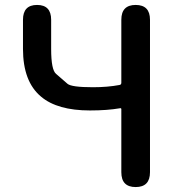

<svg xmlns="http://www.w3.org/2000/svg" viewBox="-20 -757 723 777"><path d="M529 0Q471 0 471 -60V-315Q471 -320 466 -319Q414 -310 344 -310Q212 -310 146 -366Q73 -427 73 -559V-677Q73 -737 130 -737Q187 -737 187 -677V-559Q187 -474 207 -458Q230 -438 253 -418Q269 -404 356 -404Q415 -404 463 -413Q471 -414 471 -422V-677Q471 -737 529 -737Q587 -737 587 -677V-60Q587 0 529 0Z"/></svg>

Font: Resource Han Rounded TW Medium
Style: Regular
Weight: 500
Designer: Cyano Hao (round all glyphs); Ryoko NISHIZUKA 西塚涼子 (kana, bopomofo & ideographs); Paul D. Hunt (Latin, Greek & Cyrillic)
Foundry: Cyano Hao
Version: 0.990